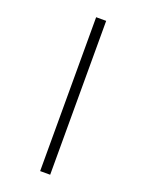

<svg xmlns="http://www.w3.org/2000/svg" viewBox="-187 -889 933 1223"><g transform="rotate(20 279.5 -277.5)"><path d="M245 244V-799H313V244Z"/></g></svg>

Font: Noto Serif Malayalam SemiBold
Style: Regular
Weight: 600
Designer: Indian type Foundry, Jelle Bosma, Monotype Design Team
Foundry: Monotype Imaging Inc.
Version: Version 2.104; ttfautohint (v1.8.4.7-5d5b)